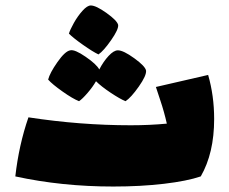

<svg xmlns="http://www.w3.org/2000/svg" viewBox="-20 -640 839 702"><path d="M763 -205Q763 -80 714 5Q664 22 579.5 32Q495 42 394 42Q206 42 36 5Q49 -110 84 -211Q273 -182 458 -182Q527 -182 590 -188Q580 -232 566.5 -272Q553 -312 550 -322L741 -366Q763 -290 763 -205ZM232 -517Q236 -531 250 -556Q264 -581 281.5 -600.5Q299 -620 312 -620Q331 -620 369.5 -592.5Q408 -565 412 -549Q414 -533 386.5 -493.5Q359 -454 340 -441Q319 -451 283.5 -476Q248 -501 232 -517ZM439 -270Q419 -278 384.5 -301Q350 -324 331 -343Q319 -322 300 -300Q281 -278 269 -270Q246 -279 208.5 -305.5Q171 -332 156 -349Q162 -373 190 -413Q218 -453 237 -456Q253 -460 293 -432.5Q333 -405 343 -386Q358 -415 377 -435.5Q396 -456 411 -456Q431 -456 471 -427Q511 -398 514 -382Q516 -364 487.5 -323.5Q459 -283 439 -270Z"/></svg>

Font: Lalezar
Style: Regular
Weight: 400
Designer: Borna Izadpanah
Foundry: Borna Izadpanah
Version: Version 1.003;November 28, 2018;FontCreator 11.5.0.2421 64-b